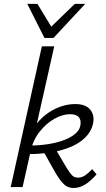

<svg xmlns="http://www.w3.org/2000/svg" viewBox="-20 -945 534 970"><path d="M34.1 0 191.5 -711H254.1L94.1 0ZM351.6 4.8Q321.7 4.8 301.6 -15.3Q281.5 -35.5 259 -74L196.2 -186L257.1 -197.5L318.4 -94.2Q332.2 -71.8 343.6 -59.7Q355.1 -47.6 373.9 -47.6Q393.7 -47.6 411.2 -59.8Q428.8 -72 445.4 -90.7L467.8 -64.1Q438.7 -30.9 410.3 -13Q381.8 4.8 351.6 4.8ZM120.1 -166.4 120.9 -209.5Q196.8 -209.5 254.5 -222.6Q312.3 -235.8 346.8 -258.9Q381.3 -282 386 -311.2Q391 -338.3 378.1 -353.2Q365.2 -368 333.3 -368Q296.4 -368 255.1 -345Q213.9 -321.9 180.9 -280.4Q147.9 -239 135.1 -183H102.6Q119.1 -260.7 159.8 -313.2Q200.4 -365.8 253.6 -392.5Q306.9 -419.3 360.2 -419.3Q411.9 -419.3 435 -391.9Q458.1 -364.5 450.8 -324.4Q441.8 -275.8 399.7 -240.3Q357.6 -204.7 286.8 -185.6Q216.1 -166.4 120.1 -166.4ZM204.5 -753.5 223.9 -795.6 357.9 -925.5H410.6L250.4 -753.5ZM204.5 -753.5 117.8 -925.5H169.1L247.3 -796.7L250.4 -753.5Z"/></svg>

Font: Ysabeau
Style: Bold Italic
Weight: 700
Italic angle: -12°
Designer: Christian Thalmann (Catharsis Fonts)
Version: Version 2.002